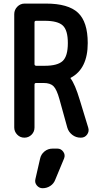

<svg xmlns="http://www.w3.org/2000/svg" viewBox="-20 -750 540 1046"><path d="M266.6 59.6H293Q312.5 59.6 324.7 76.7Q336.9 93.8 329.1 113.3L281.2 228.5Q273.4 250 254.4 262.7Q235.4 275.4 211.9 275.4Q193.4 275.4 180.7 260.3Q168 245.1 172.9 225.6L198.2 115.2Q203.1 90.8 222.2 75.2Q241.2 59.6 266.6 59.6ZM168 -627.9V-400.4Q168 -392.6 176.8 -391.6H223.6Q293.9 -391.6 321.8 -418Q349.6 -444.3 349.6 -515.6Q349.6 -585 322.3 -610.8Q294.9 -636.7 223.6 -636.7H176.8Q168 -636.7 168 -627.9ZM57.6 -55.7V-672.9Q57.6 -696.3 74.2 -713.4Q90.8 -730.5 114.3 -730.5H230.5Q351.6 -730.5 404.8 -680.7Q458 -630.9 458 -515.6Q458 -375 365.2 -326.2Q364.3 -326.2 364.3 -325.2V-323.2Q388.7 -292 415 -204.1L460.9 -53.7Q466.8 -34.2 454.6 -17.1Q442.4 0 420.9 0H418.9Q393.6 0 373.5 -15.6Q353.5 -31.2 346.7 -54.7L303.7 -210Q289.1 -262.7 271.5 -280.3Q253.9 -297.9 217.8 -297.9H176.8Q168 -297.9 168 -289.1V-55.7Q168 -32.2 151.9 -16.1Q135.7 0 112.8 0Q89.8 0 73.7 -16.6Q57.6 -33.2 57.6 -55.7Z"/></svg>

Font: Rounded Mgen+ 2m medium
Style: Regular
Weight: 500
Designer: [Source Han Sans]
Ryoko NISHIZUKA  (kana & ideographs); Paul D. Hunt (Latin, Greek & Cyrillic); Wenlong ZHANG  (bopomofo
Version: Version 1.059.20150602